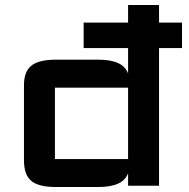

<svg xmlns="http://www.w3.org/2000/svg" viewBox="-20 -744 757 769"><path d="M204 5Q134.5 5 105.2 -19.5Q76 -44 76 -102V-403Q76 -457.5 105.8 -481.2Q135.5 -505 204 -505H373Q423 -505 452.8 -491.5Q482.5 -478 493 -450V-551.5H315V-653.5H493V-724H617V-653.5H709V-551.5H617V0H493V-50Q482.5 -22 452.8 -8.5Q423 5 373 5ZM493 -393H200Q200 -393 200 -393Q200 -393 200 -393V-107Q200 -107 200 -107Q200 -107 200 -107H493Z"/></svg>

Font: Science Gothic
Style: Regular
Weight: 400
Designer: Thomas Phinney, Vassil Kateliev, Brandon Buerkle
Foundry: Font Detective LLC
Version: Version 1.018